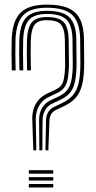

<svg xmlns="http://www.w3.org/2000/svg" viewBox="-20 -828 423 848"><path d="M180.7 -164 183.3 -297.3Q183.8 -317.9 193 -333Q202.1 -348.1 218.2 -355.6L252.4 -371.9Q282.5 -386.1 299.9 -405.1Q317.3 -424.2 325.2 -453.2Q333.1 -482.1 334.6 -525.5Q335.1 -536.5 335 -550Q334.9 -563.4 334.6 -587.9Q334.3 -612.4 334 -656.2Q332.4 -729.9 299.3 -761.9Q266.3 -793.9 187.4 -793.9Q115.1 -793.9 83.4 -761.7Q51.8 -729.4 48.6 -655.5Q47.8 -626.1 47.8 -591.7Q47.9 -557.3 49 -517.1H32.1Q31 -557.1 30.9 -591.9Q30.7 -626.7 31.7 -656.2Q35.3 -736.9 71.2 -772.3Q107.1 -807.6 187.4 -807.6Q245.3 -807.6 280.9 -792.3Q316.5 -777.1 333.2 -743.8Q349.9 -710.5 350.8 -656.2Q351.1 -612.4 351.5 -587.9Q351.8 -563.4 351.9 -550Q351.9 -536.5 351.4 -525.3Q349.7 -478.5 340.9 -447.1Q332.1 -415.7 312.8 -394.6Q293.5 -373.6 260 -357.9L226 -341.7Q213.8 -336 206.5 -324.4Q199.1 -312.8 198.5 -297.3L193.5 -164ZM127.2 -164 122.6 -297.3Q121.5 -323.3 128.3 -346.1Q135.1 -368.8 150.3 -386.5Q165.6 -404.2 189.1 -415.1L223.3 -431Q239.6 -438.5 248.6 -449Q257.6 -459.4 261.6 -477.7Q265.7 -496 267.2 -526.3Q267.8 -536.8 267.7 -549.8Q267.7 -562.8 267.2 -587.4Q266.8 -611.9 266.4 -656.2Q264.9 -700.8 248.7 -719.8Q232.6 -738.9 187.4 -738.9Q148 -738.9 133 -718.9Q118 -698.9 116.1 -652Q115.3 -624.9 115.4 -591.3Q115.4 -557.8 116.5 -517.1H99.6Q98.6 -557.8 98.4 -591.6Q98.2 -625.4 99.2 -653Q101.7 -706.5 120.7 -729.5Q139.8 -752.6 187.4 -752.6Q241.1 -752.6 261.4 -730.2Q281.7 -707.9 283.3 -656.2Q283.7 -611.9 284 -587.5Q284.3 -563.1 284.5 -550Q284.7 -536.9 284.1 -526.1Q282.4 -492.5 277.4 -471.6Q272.3 -450.7 261.2 -438.1Q250.1 -425.5 230.5 -416.3L196.3 -400.1Q176.4 -390.7 163.2 -375.5Q150 -360.2 143.7 -340.3Q137.5 -320.5 137.9 -297.3L140.5 -164ZM153.7 -164 152.7 -297.3Q152.4 -327.3 165.5 -350.4Q178.6 -373.4 203.7 -385.2L237.7 -401.4Q260.9 -412.2 274.1 -427.1Q287.3 -442.1 293.4 -465.6Q299.5 -489.1 301 -525.9Q301.5 -536.9 301.3 -550.1Q301.1 -563.3 300.8 -587.7Q300.5 -612.1 300.2 -656.2Q298.6 -715.4 274 -740.9Q249.3 -766.4 187.4 -766.4Q131.7 -766.4 108.3 -740.4Q84.9 -714.5 82.4 -653.7Q81.6 -625.8 81.6 -591.8Q81.7 -557.8 82.7 -517.1H65.9Q64.8 -557.4 64.6 -591.7Q64.5 -626 65.5 -654.5Q68.5 -721.8 96.1 -750.9Q123.6 -780.1 187.4 -780.1Q257.8 -780.1 286.7 -751.3Q315.5 -722.6 317.1 -656.2Q317.4 -612.1 317.7 -587.8Q318 -563.4 318.2 -550.2Q318.4 -536.9 317.7 -525.7Q316 -485.6 309 -459.3Q302.1 -432.9 287 -416Q271.8 -399 245.2 -386.7L211 -370.5Q190.6 -360.8 179.4 -341.7Q168.3 -322.6 168 -297.3L167 -164ZM107.3 0V-15.3H215.3V0ZM107.3 -61.1V-76.3H215.3V-61.1ZM107.3 -30.5V-45.8H215.3V-30.5Z"/></svg>

Font: Big Shoulders Inline Text SC Thin
Style: Regular
Weight: 100
Designer: Patric King
Foundry: XO Type Co
Version: Version 2.002